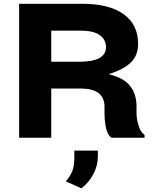

<svg xmlns="http://www.w3.org/2000/svg" viewBox="-20 -731 827 1019"><path d="M81.5 0V-710.9H416Q560.1 -710.9 636.5 -655.5Q712.9 -600.1 712.9 -499Q712.9 -436 673.6 -398.7Q634.3 -361.3 556.2 -337.4Q636.2 -318.4 670.4 -275.1Q704.6 -231.9 704.6 -165V-126.5Q704.6 -103 714.8 -66.7Q725.1 -30.3 747.1 -15.1V0H571.8Q559.6 -7.8 551.3 -25.9Q543 -43.9 539.8 -65.9Q536.6 -87.9 535.6 -101.6Q534.7 -115.2 534.7 -127.4V-164.1Q534.7 -261.2 408.2 -261.2H252V0ZM252 -403.3H399.9Q542.5 -403.3 542.5 -480.5Q542.5 -521 509.3 -544.7Q476.1 -568.4 407.2 -568.4H252ZM499.5 68.4V99.1Q499.5 147.5 475.6 192.9Q451.7 238.3 412.1 268.6L329.6 231.4Q352.5 204.6 363.5 177.5Q374.5 150.4 374.5 109.4V68.4Z"/></svg>

Font: Bert Sans Black
Style: Regular
Weight: 900
Designer: Christian Robertson, Adam Twardoch, & Cristiano Sobral
Foundry: Google
Version: Version 12.135;January 10, 2020;FontCreator 12.0.0.2547 64-b